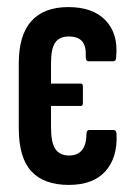

<svg xmlns="http://www.w3.org/2000/svg" viewBox="-20 -516 382 542"><path d="M174 6Q104 6 68.5 -32.5Q33 -71 33 -154V-337Q33 -417 68.5 -456.5Q104 -496 173 -496Q242 -496 278 -458.5Q314 -421 308 -356Q308 -348 305.5 -345.5Q303 -343 299 -343H230Q222 -343 222 -355Q224 -384 212.5 -398.5Q201 -413 174 -413Q148 -413 136 -396Q124 -379 124 -337V-280H209Q214 -280 214 -271V-226Q214 -217 209 -217H124V-157Q124 -113 136.5 -95Q149 -77 175 -77Q200 -77 212 -93Q224 -109 224 -137Q224 -149 232 -149H300Q309 -149 309 -137Q312 -71 277.5 -32.5Q243 6 174 6Z"/></svg>

Font: Sofia Sans Extra Condensed SemiBold
Style: Regular
Weight: 600
Designer: Botio Nikoltchev, Ani Petrova
Foundry: lettersoup
Version: Version 4.101